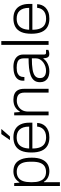

<svg xmlns="http://www.w3.org/2000/svg" viewBox="980 -1743 936 2936"><g transform="rotate(-90 1448.0 -275.0)"><path d="M72 173V-526H116L123 -447H130Q159 -494 201 -516Q243 -538 296 -538Q363 -538 409 -509Q455 -480 480 -418Q505 -356 505 -257Q505 -165 479.5 -105.5Q454 -46 408 -17Q362 12 297 12Q267 12 237 4Q207 -4 181 -22Q155 -40 137 -71H130V173ZM285 -39Q337 -39 372 -60.5Q407 -82 425 -128.5Q443 -175 443 -249V-277Q443 -357 423.5 -402.5Q404 -448 369.5 -467.5Q335 -487 291 -487Q235 -487 199 -462Q163 -437 146.5 -389Q130 -341 130 -272V-253Q130 -184 144.5 -142Q159 -100 182 -77.5Q205 -55 232 -47Q259 -39 285 -39Z M813 12Q740 12 688.5 -17.5Q637 -47 610.5 -108Q584 -169 584 -263Q584 -358 610.5 -418.5Q637 -479 689.5 -508.5Q742 -538 819 -538Q892 -538 941 -509Q990 -480 1015 -426Q1040 -372 1040 -296V-248H645Q645 -172 665.5 -125.5Q686 -79 724 -58.5Q762 -38 815 -38Q858 -38 888.5 -49.5Q919 -61 938.5 -80Q958 -99 968.5 -124Q979 -149 980 -175H1036Q1035 -139 1022 -105.5Q1009 -72 982 -45.5Q955 -19 913 -3.5Q871 12 813 12ZM645 -297H980Q980 -350 967.5 -386.5Q955 -423 933 -445.5Q911 -468 881 -478Q851 -488 815 -488Q762 -488 725.5 -467.5Q689 -447 668.5 -405Q648 -363 645 -297ZM774 -591 866 -723H941L942 -720L829 -591Z M1152 0V-526H1196L1203 -440H1210Q1233 -478 1261.5 -499.5Q1290 -521 1323 -529.5Q1356 -538 1392 -538Q1442 -538 1479.5 -522Q1517 -506 1537.5 -469.5Q1558 -433 1558 -371V0H1500V-368Q1500 -404 1490.5 -427.5Q1481 -451 1464 -463.5Q1447 -476 1424.5 -481Q1402 -486 1375 -486Q1334 -486 1295.5 -466Q1257 -446 1233.5 -407Q1210 -368 1210 -312V0Z M1826 12Q1792 12 1761.5 4Q1731 -4 1708 -21.5Q1685 -39 1672 -66Q1659 -93 1659 -132Q1659 -187 1686.5 -221Q1714 -255 1763 -273.5Q1812 -292 1879 -299Q1946 -306 2024 -306V-380Q2024 -414 2011.5 -438.5Q1999 -463 1967.5 -475.5Q1936 -488 1880 -488Q1826 -488 1795.5 -474Q1765 -460 1752 -437Q1739 -414 1739 -387V-370H1683Q1682 -375 1682 -380Q1682 -385 1682 -392Q1682 -443 1708.5 -475Q1735 -507 1782.5 -522.5Q1830 -538 1892 -538Q1953 -538 1995 -520Q2037 -502 2059.5 -469Q2082 -436 2082 -389V-72Q2082 -53 2088.5 -46Q2095 -39 2108 -39H2153V-3Q2136 4 2120.5 7.5Q2105 11 2090 11Q2063 11 2049.5 -1Q2036 -13 2031 -33.5Q2026 -54 2026 -79H2019Q1999 -50 1968.5 -29.5Q1938 -9 1901.5 1.5Q1865 12 1826 12ZM1834 -39Q1868 -39 1901.5 -50Q1935 -61 1962.5 -81.5Q1990 -102 2007 -130.5Q2024 -159 2024 -194V-256Q1921 -256 1854 -245Q1787 -234 1754.5 -207Q1722 -180 1722 -132Q1722 -99 1737 -78Q1752 -57 1777.5 -48Q1803 -39 1834 -39Z M2230 0V-723H2288V0Z M2629 12Q2556 12 2504.5 -17.5Q2453 -47 2426.5 -108Q2400 -169 2400 -263Q2400 -358 2426.5 -418.5Q2453 -479 2505.5 -508.5Q2558 -538 2635 -538Q2708 -538 2757 -509Q2806 -480 2831 -426Q2856 -372 2856 -296V-248H2461Q2461 -172 2481.5 -125.5Q2502 -79 2540 -58.5Q2578 -38 2631 -38Q2674 -38 2704.5 -49.5Q2735 -61 2754.5 -80Q2774 -99 2784.5 -124Q2795 -149 2796 -175H2852Q2851 -139 2838 -105.5Q2825 -72 2798 -45.5Q2771 -19 2729 -3.5Q2687 12 2629 12ZM2461 -297H2796Q2796 -350 2783.5 -386.5Q2771 -423 2749 -445.5Q2727 -468 2697 -478Q2667 -488 2631 -488Q2578 -488 2541.5 -467.5Q2505 -447 2484.5 -405Q2464 -363 2461 -297Z"/></g></svg>

Font: Archivo SemiBold ExtraLight
Style: Regular
Weight: 250
Version: Version 2.001